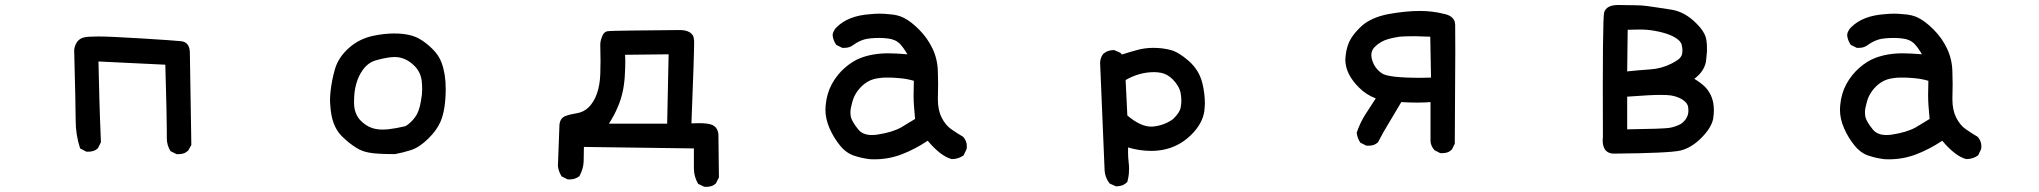

<svg xmlns="http://www.w3.org/2000/svg" viewBox="-20 -592 8040 757"><path d="M272.5 -391.6Q272.5 -403.3 277.3 -414.1Q287.1 -438.5 310.5 -444.3Q323.2 -448.2 367.7 -448.2Q412.1 -448.2 539.1 -440.4Q666 -432.6 692.4 -429.7Q708 -428.7 717.8 -418.5Q727.5 -408.2 728.5 -387.7L734.4 -20.5L721.7 2Q711.9 10.7 702.6 13.2Q693.4 15.6 687.5 15.6Q681.6 15.6 675.8 15.6L652.3 3.9Q637.7 -19.5 637.7 -46.9V-74.2Q637.7 -132.8 631.8 -336.9L368.2 -349.6Q372.1 -179.7 374 -131.8L377.9 -31.2L366.2 -7.8Q356.4 1 347.2 3.4Q337.9 5.9 332 5.9Q326.2 5.9 320.3 5.9L295.9 -6.8Q278.3 -60.5 278.3 -117.7Q278.3 -174.8 272.5 -391.6Z M1536.1 15.6Q1465.8 15.6 1435.5 9.8Q1407.2 4.9 1385.7 -8.8Q1355.5 -27.3 1327.1 -55.7Q1286.1 -96.7 1282.2 -178.7Q1281.2 -186.5 1281.2 -198.7Q1281.2 -210.9 1283.2 -231.4Q1288.1 -276.4 1300.8 -320.3Q1314.5 -366.2 1355.5 -402.8Q1396.5 -439.5 1453.1 -451.2Q1496.1 -460 1534.2 -460Q1594.7 -460 1630.9 -440.4Q1659.2 -424.8 1684.6 -399.4Q1710.9 -374 1721.7 -342.8Q1737.3 -299.8 1737.3 -242.2Q1737.3 -160.2 1716.8 -112.3Q1702.1 -78.1 1668 -44.9Q1632.8 -10.7 1601.1 -0.5Q1569.3 9.8 1537.1 15.6ZM1639.6 -193.4Q1644.5 -219.7 1644.5 -238.8Q1644.5 -257.8 1642.6 -274.4Q1637.7 -308.6 1614.3 -332Q1579.1 -367.2 1536.1 -367.2Q1528.3 -367.2 1519.5 -366.2Q1489.3 -362.3 1460 -353.5Q1419.9 -341.8 1395.5 -291Q1376 -249 1376 -194.3Q1376 -187.5 1376 -180.7Q1377.9 -143.6 1399.4 -119.1Q1422.9 -94.7 1448.2 -86.9Q1466.8 -81.1 1488.3 -81.1Q1498 -81.1 1508.8 -82Q1543 -85.9 1579.1 -94.7Q1599.6 -107.4 1616.2 -129.4Q1632.8 -151.4 1639.6 -193.4Z M2706.1 -105.5Q2722.7 -106.4 2735.4 -106.4Q2774.4 -106.4 2790 -98.6Q2810.5 -87.9 2812.5 -61.5L2814.5 107.4L2802.7 130.9Q2793 139.6 2783.7 142.1Q2774.4 144.5 2768.6 144.5Q2762.7 144.5 2756.8 144.5L2732.4 132.8Q2715.8 103.5 2715.8 72.3Q2715.8 68.4 2715.8 64.5V-6.8L2282.2 -12.7Q2282.2 14.6 2281.2 43.9Q2280.3 73.2 2264.6 102.5Q2253.9 110.4 2244.6 112.8Q2235.4 115.2 2229.5 115.2Q2223.6 115.2 2217.8 115.2L2194.3 103.5Q2181.6 83 2179.7 62.5Q2179.7 62.5 2185.5 -92.8Q2185.5 -126 2210 -134.8Q2228.5 -141.6 2253.9 -145.5Q2280.3 -149.4 2300.8 -168.9Q2342.8 -210.9 2346.7 -297.9Q2347.7 -321.3 2347.7 -350.6Q2347.7 -379.9 2346.7 -415Q2346.7 -428.7 2351.6 -441.4Q2358.4 -465.8 2375 -468.8Q2387.7 -470.7 2478 -471.7Q2568.4 -472.7 2663.1 -473.6Q2693.4 -472.7 2706.1 -459Q2715.8 -450.2 2715.8 -436.5Q2716.8 -432.6 2716.8 -426.8Q2716.8 -375 2706.1 -105.5ZM2444.3 -376Q2445.3 -365.2 2445.3 -358.9Q2445.3 -352.5 2445.3 -345.7Q2445.3 -325.2 2443.4 -293Q2439.5 -224.6 2416 -170.9Q2403.3 -139.6 2380.9 -104.5H2610.4L2616.2 -377.9Z M3678.7 -259.8 3677.7 -201.2Q3677.7 -158.2 3692.4 -128.9Q3708 -97.7 3731.4 -82Q3756.8 -64.5 3777.3 -52.7Q3792 -36.1 3792 -15.6Q3792 -4.9 3790 -2L3779.3 20.5Q3758.8 35.2 3733.4 35.2H3732.4Q3689.5 24.4 3637.7 -37.1Q3587.9 -3.9 3536.1 16.1Q3484.4 36.1 3427.7 36.1Q3413.1 36.1 3406.2 35.2Q3376 31.2 3349.6 22.5Q3317.4 12.7 3292.5 -17.6Q3267.6 -47.9 3251 -85.4Q3234.4 -123 3234.4 -160.2Q3234.4 -168 3235.4 -176.8Q3239.3 -222.7 3259.8 -260.7Q3280.3 -297.9 3311 -324.7Q3341.8 -351.6 3373 -363.3Q3420.9 -381.8 3481.4 -381.8Q3512.7 -381.8 3557.6 -377.9Q3543 -403.3 3528.3 -418.9Q3509.8 -437.5 3479.5 -440.4Q3462.9 -442.4 3445.8 -442.4Q3428.7 -442.4 3413.6 -440.9Q3398.4 -439.5 3387.7 -436.5Q3365.2 -429.7 3344.7 -415Q3330.1 -403.3 3309.6 -403.3Q3306.6 -403.3 3300.8 -403.3L3277.3 -415Q3264.6 -432.6 3262.7 -454.1Q3263.7 -463.9 3267.6 -469.7Q3272.5 -479.5 3278.3 -484.4Q3324.2 -530.3 3411.1 -536.1Q3429.7 -538.1 3447.8 -538.1Q3465.8 -538.1 3483.4 -536.1Q3519.5 -534.2 3543.9 -521.5Q3571.3 -507.8 3604 -475.1Q3636.7 -442.4 3656.7 -400.4Q3676.8 -358.4 3677.7 -308.6Q3678.7 -284.2 3678.7 -259.8ZM3583 -273.4Q3556.6 -281.2 3528.3 -283.7Q3500 -286.1 3490.2 -286.1Q3480.5 -286.1 3469.2 -286.1Q3458 -286.1 3440.4 -283.2Q3404.3 -278.3 3376.5 -251Q3348.6 -223.6 3339.8 -187.5Q3333 -163.1 3333 -150.4Q3333 -137.7 3335 -129.9Q3339.8 -111.3 3364.3 -81.1Q3381.8 -59.6 3418 -59.6Q3428.7 -59.6 3440.4 -61.5Q3498 -70.3 3533.2 -89.8L3587.9 -123Q3585 -156.2 3583.5 -174.8Q3582 -193.4 3582 -217.3Q3582 -241.2 3583 -273.4Z M4689.5 -74.2Q4622.1 2.9 4518.6 2.9Q4472.7 2.9 4427.7 -10.7Q4427.7 -2 4427.7 12.7Q4427.7 27.3 4429.7 44.9Q4431.6 62.5 4431.6 71.8Q4431.6 81.1 4430.7 93.3Q4429.7 105.5 4424.8 125Q4415 134.8 4404.8 138.7Q4394.5 142.6 4381.8 142.6H4379.9L4355.5 131.8Q4335.9 107.4 4335 76.2L4317.4 -344.7V-345.7Q4318.4 -364.3 4329.1 -378.9Q4345.7 -394.5 4371.1 -394.5H4373L4397.5 -383.8L4403.3 -377Q4436.5 -387.7 4465.8 -395.5Q4495.1 -403.3 4527.3 -403.3Q4563.5 -403.3 4595.2 -395Q4627 -386.7 4667 -351.6Q4708 -315.4 4720.7 -263.7Q4730.5 -222.7 4730.5 -183.6Q4730.5 -174.8 4729.5 -167Q4727.5 -118.2 4689.5 -74.2ZM4530.3 -307.6Q4471.7 -307.6 4418 -276.4L4424.8 -136.7Q4476.6 -92.8 4518.6 -92.8Q4521.5 -92.8 4523.4 -92.8Q4569.3 -96.7 4604.5 -122.1Q4632.8 -148.4 4635.7 -171.9Q4637.7 -182.6 4637.7 -195.8Q4637.7 -209 4634.8 -225.6Q4628.9 -253.9 4603.5 -279.3Q4583 -299.8 4558.6 -304.7Q4544.9 -307.6 4530.3 -307.6Z M5620.1 -189.5Q5596.7 -187.5 5567.9 -187.5Q5539.1 -187.5 5504.9 -189.5L5456.1 -107.4Q5433.6 -71.3 5413.1 -31.2Q5403.3 -22.5 5394 -20Q5384.8 -17.6 5378.9 -17.6Q5373 -17.6 5367.2 -17.6L5343.8 -29.3Q5331.1 -46.9 5329.1 -69.3Q5343.8 -111.3 5364.7 -143.1Q5385.7 -174.8 5404.3 -204.1Q5367.2 -217.8 5338.9 -246.1Q5284.2 -299.8 5284.2 -357.4Q5284.2 -364.3 5285.2 -370.1Q5290 -419.9 5315.4 -453.1Q5329.1 -471.7 5351.6 -492.2Q5388.7 -523.4 5452.1 -536.1Q5521.5 -548.8 5578.1 -548.8Q5628.9 -548.8 5673.8 -537.1Q5708 -530.3 5715.8 -505.9Q5716.8 -502 5717.3 -494.6Q5717.8 -487.3 5717.8 -393.1Q5717.8 -298.8 5715.8 -25.4L5704.1 -2Q5694.3 6.8 5685.1 9.3Q5675.8 11.7 5669.9 11.7Q5664.1 11.7 5658.2 11.7L5635.7 0Q5621.1 -16.6 5620.1 -35.2ZM5619.1 -447.3Q5572.3 -449.2 5559.6 -449.2Q5515.6 -449.2 5498 -447.3Q5471.7 -443.4 5455.1 -438.5Q5422.9 -429.7 5400.4 -407.2Q5386.7 -393.6 5386.7 -375Q5386.7 -366.2 5389.6 -356.4Q5399.4 -322.3 5428.7 -302.7Q5454.1 -285.2 5582 -285.2Q5600.6 -285.2 5622.1 -286.1Z M6360.4 -572.3 6427.7 -571.3Q6453.1 -571.3 6476.6 -567.9Q6500 -564.5 6513.7 -562.5Q6540 -558.6 6571.3 -553.7Q6623 -544.9 6667 -501Q6704.1 -464.8 6708 -432.6Q6710 -418 6710 -406.7Q6710 -395.5 6710 -388.7Q6709 -374 6707 -356.4Q6703.1 -313.5 6660.2 -281.2Q6684.6 -266.6 6703.1 -249Q6737.3 -212.9 6737.3 -158.2Q6737.3 -141.6 6734.4 -123Q6726.6 -86.9 6687.5 -47.9Q6648.4 -8.8 6605.5 1.5Q6562.5 11.7 6342.8 13.7Q6324.2 13.7 6312.5 2.9Q6298.8 -10.7 6298.8 -39.1Q6298.8 -44.9 6299.8 -50.8Q6297.9 -520.5 6304.7 -543Q6313.5 -572.3 6360.4 -572.3ZM6636.7 -150.4Q6636.7 -154.3 6636.7 -160.2Q6636.7 -166 6634.8 -174.8Q6629.9 -189.5 6610.4 -201.2Q6591.8 -211.9 6567.4 -215.8Q6556.6 -217.8 6522.5 -217.8Q6488.3 -217.8 6395.5 -210.9V-82Q6538.1 -84 6562 -87.9Q6585.9 -91.8 6607.4 -103.5Q6633.8 -122.1 6636.7 -150.4ZM6601.6 -361.3Q6606.4 -366.2 6609.4 -372.1Q6612.3 -377.9 6612.8 -384.3Q6613.3 -390.6 6613.3 -395.5Q6613.3 -400.4 6611.3 -411.6Q6609.4 -422.9 6600.6 -431.6Q6574.2 -458 6502.9 -470.7Q6474.6 -475.6 6446.8 -475.6Q6418.9 -475.6 6397.5 -474.6L6395.5 -310.5Q6441.4 -315.4 6486.3 -318.4Q6531.2 -321.3 6571.3 -341.8Q6590.8 -351.6 6601.6 -361.3Z M7678.7 -259.8 7677.7 -201.2Q7677.7 -158.2 7692.4 -128.9Q7708 -97.7 7731.4 -82Q7756.8 -64.5 7777.3 -52.7Q7792 -36.1 7792 -15.6Q7792 -4.9 7790 -2L7779.3 20.5Q7758.8 35.2 7733.4 35.2H7732.4Q7689.5 24.4 7637.7 -37.1Q7587.9 -3.9 7536.1 16.1Q7484.4 36.1 7427.7 36.1Q7413.1 36.1 7406.2 35.2Q7376 31.2 7349.6 22.5Q7317.4 12.7 7292.5 -17.6Q7267.6 -47.9 7251 -85.4Q7234.4 -123 7234.4 -160.2Q7234.4 -168 7235.4 -176.8Q7239.3 -222.7 7259.8 -260.7Q7280.3 -297.9 7311 -324.7Q7341.8 -351.6 7373 -363.3Q7420.9 -381.8 7481.4 -381.8Q7512.7 -381.8 7557.6 -377.9Q7543 -403.3 7528.3 -418.9Q7509.8 -437.5 7479.5 -440.4Q7462.9 -442.4 7445.8 -442.4Q7428.7 -442.4 7413.6 -440.9Q7398.4 -439.5 7387.7 -436.5Q7365.2 -429.7 7344.7 -415Q7330.1 -403.3 7309.6 -403.3Q7306.6 -403.3 7300.8 -403.3L7277.3 -415Q7264.6 -432.6 7262.7 -454.1Q7263.7 -463.9 7267.6 -469.7Q7272.5 -479.5 7278.3 -484.4Q7324.2 -530.3 7411.1 -536.1Q7429.7 -538.1 7447.8 -538.1Q7465.8 -538.1 7483.4 -536.1Q7519.5 -534.2 7543.9 -521.5Q7571.3 -507.8 7604 -475.1Q7636.7 -442.4 7656.7 -400.4Q7676.8 -358.4 7677.7 -308.6Q7678.7 -284.2 7678.7 -259.8ZM7583 -273.4Q7556.6 -281.2 7528.3 -283.7Q7500 -286.1 7490.2 -286.1Q7480.5 -286.1 7469.2 -286.1Q7458 -286.1 7440.4 -283.2Q7404.3 -278.3 7376.5 -251Q7348.6 -223.6 7339.8 -187.5Q7333 -163.1 7333 -150.4Q7333 -137.7 7335 -129.9Q7339.8 -111.3 7364.3 -81.1Q7381.8 -59.6 7418 -59.6Q7428.7 -59.6 7440.4 -61.5Q7498 -70.3 7533.2 -89.8L7587.9 -123Q7585 -156.2 7583.5 -174.8Q7582 -193.4 7582 -217.3Q7582 -241.2 7583 -273.4Z"/></svg>

Font: JasonHandwriting2
Style: SemiBold
Weight: 600
Version: Version 1.04.7